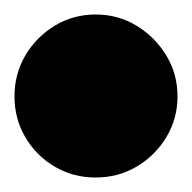

<svg xmlns="http://www.w3.org/2000/svg" viewBox="-82 -273 265 265"><path d="M-62 -140Q-62 -109 -47 -83.5Q-32 -58 -6.5 -43Q19 -28 50 -28Q81 -28 106.5 -43Q132 -58 147.5 -83.5Q163 -109 163 -140Q163 -171 147.5 -196.5Q132 -222 106.5 -237.5Q81 -253 50 -253Q19 -253 -6.5 -237.5Q-32 -222 -47 -196.5Q-62 -171 -62 -140Z"/></svg>

Font: Linefont Black
Style: Regular
Weight: 900
Monospace: yes
Version: Version 3.002;gftools[0.9.33]